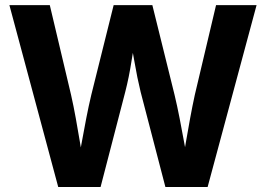

<svg xmlns="http://www.w3.org/2000/svg" viewBox="-20 -748 1064 768"><path d="M212.9 0 17.6 -727.5H179.2L264.2 -368.7Q274.4 -323.7 283.2 -274.7Q292 -225.6 300.3 -176.3Q308.6 -127 316.4 -80.1H289.1Q297.9 -127 306.6 -176.3Q315.4 -225.6 325 -274.7Q334.5 -323.7 345.2 -368.7L434.6 -727.5H589.4L678.2 -368.7Q689 -323.7 698.5 -274.7Q708 -225.6 717 -176.3Q726.1 -127 734.9 -80.1H706.5Q714.8 -127 723.1 -176.3Q731.4 -225.6 740.5 -274.7Q749.5 -323.7 759.3 -368.7L844.2 -727.5H1006.3L810.5 0H641.6L542.5 -380.4Q528.8 -436.5 517.6 -502.4Q506.3 -568.4 492.7 -641.1H530.8Q516.1 -569.3 506.1 -504.2Q496.1 -439 481 -380.4L382.3 0Z"/></svg>

Font: Inter 20pt
Style: Bold
Weight: 700
Version: Version 4.001;git-66647c0bb